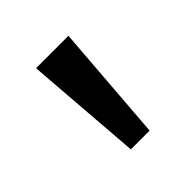

<svg xmlns="http://www.w3.org/2000/svg" viewBox="-87 -784 398 398"><g transform="rotate(-45 112.5 -585.0)"><path d="M160 -714 140 -456H85L65 -714Z"/></g></svg>

Font: Go Noto Kurrent-Regular
Style: Regular
Weight: 400
Designer: Monotype Design Team
Foundry: Monotype Imaging Inc.
Version: Version 2.012; ttfautohint (v1.8.4.7-5d5b)